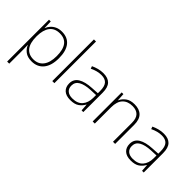

<svg xmlns="http://www.w3.org/2000/svg" viewBox="-24 -1553 2478 2478"><g transform="rotate(45 1215.5 -314.0)"><path d="M318 -591Q422 -591 477.5 -522Q533 -453 533 -320Q533 -186 474 -113.5Q415 -41 310 -41Q235 -41 190.5 -75Q146 -109 128 -157H126Q127 -127 127.5 -95.5Q128 -64 128 -35V183H90V-581H122L126 -465H128Q140 -498 165 -526.5Q190 -555 228 -573Q266 -591 318 -591ZM315 -556Q222 -556 175.5 -494.5Q129 -433 128 -320V-314Q128 -193 175 -134.5Q222 -76 308 -76Q396 -76 444.5 -139Q493 -202 493 -320Q493 -556 315 -556Z M718 -51H680V-811H718Z M1076 -590Q1161 -590 1203.5 -545.5Q1246 -501 1246 -404V-51H1215L1208 -149H1206Q1182 -103 1138.5 -72Q1095 -41 1016 -41Q938 -41 896.5 -79Q855 -117 855 -184Q855 -263 920.5 -303.5Q986 -344 1107 -350L1207 -356V-396Q1207 -482 1174 -518.5Q1141 -555 1075 -555Q998 -555 918 -515L906 -549Q944 -567 987 -578.5Q1030 -590 1076 -590ZM1111 -319Q1009 -314 952 -282Q895 -250 895 -184Q895 -132 928 -103.5Q961 -75 1020 -75Q1114 -75 1160 -128.5Q1206 -182 1207 -270V-323Z M1644 -591Q1732 -591 1779.5 -544Q1827 -497 1827 -398V-51H1788V-396Q1788 -479 1750 -517.5Q1712 -556 1641 -556Q1554 -556 1505 -504.5Q1456 -453 1456 -348V-51H1417V-581H1448L1454 -477H1457Q1476 -522 1521.5 -556.5Q1567 -591 1644 -591Z M2179 -590Q2264 -590 2306.5 -545.5Q2349 -501 2349 -404V-51H2318L2311 -149H2309Q2285 -103 2241.5 -72Q2198 -41 2119 -41Q2041 -41 1999.5 -79Q1958 -117 1958 -184Q1958 -263 2023.5 -303.5Q2089 -344 2210 -350L2310 -356V-396Q2310 -482 2277 -518.5Q2244 -555 2178 -555Q2101 -555 2021 -515L2009 -549Q2047 -567 2090 -578.5Q2133 -590 2179 -590ZM2214 -319Q2112 -314 2055 -282Q1998 -250 1998 -184Q1998 -132 2031 -103.5Q2064 -75 2123 -75Q2217 -75 2263 -128.5Q2309 -182 2310 -270V-323Z"/></g></svg>

Font: Noto Sans Tamil UI ExtraLight
Style: Regular
Weight: 200
Designer: Jelle Bosma - Monotype Design Team
Foundry: Monotype Imaging Inc.
Version: Version 2.004; ttfautohint (v1.8.4.7-5d5b)